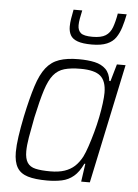

<svg xmlns="http://www.w3.org/2000/svg" viewBox="-53 -767 589 817"><g transform="rotate(5 242.0 -359.0)"><path d="M179 8Q128 8 96.5 -1.5Q65 -11 50.5 -35Q36 -59 36 -101Q36 -129 41.5 -167.5Q47 -206 57 -255Q74 -335 90.5 -386.5Q107 -438 129.5 -466.5Q152 -495 185.5 -506.5Q219 -518 268 -518Q308 -518 337 -511.5Q366 -505 384 -487.5Q402 -470 406 -437H411L432 -510H469L361 0H324L335 -77H331Q314 -41 292 -22.5Q270 -4 241.5 2Q213 8 179 8ZM189 -32Q225 -32 250 -40.5Q275 -49 292.5 -65Q310 -81 324 -107Q333 -125 342.5 -153.5Q352 -182 361 -214.5Q370 -247 376.5 -279.5Q383 -312 386.5 -340Q390 -368 390 -385Q390 -435 365 -456.5Q340 -478 280 -478Q238 -478 210.5 -470Q183 -462 164.5 -439.5Q146 -417 132 -373Q118 -329 102 -255Q92 -204 86 -168.5Q80 -133 80 -108Q80 -77 91 -60Q102 -43 126 -37.5Q150 -32 189 -32ZM318 -585Q279 -585 257 -593Q235 -601 226.5 -616.5Q218 -632 218 -653Q218 -669 221 -687.5Q224 -706 228 -726H265Q261 -707 258 -691Q255 -675 255 -662Q255 -640 268 -629Q281 -618 318 -618Q355 -618 374 -630Q393 -642 402 -666.5Q411 -691 417 -726H455Q449 -695 441 -669.5Q433 -644 420 -625Q407 -606 382.5 -595.5Q358 -585 318 -585Z"/></g></svg>

Font: Saira SemiCondensed ExtraLight
Style: Italic
Weight: 250
Width: 4
Italic angle: -12°
Designer: Hector Gatti with collaboration of the Omnibus-Type team
Foundry: Omnibus-Type
Version: Version 1.101